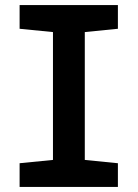

<svg xmlns="http://www.w3.org/2000/svg" viewBox="-20 -734 540 754"><path d="M57 0V-93L188 -106V-608L57 -621V-714H443V-621L313 -608V-106L443 -93V0Z"/></svg>

Font: Noto Sans Mono ExtraCondensed
Style: Bold
Weight: 700
Width: 2
Designer: Monotype Design Team
Foundry: Monotype Imaging Inc.
Version: Version 2.014